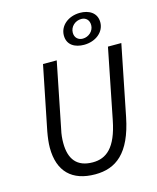

<svg xmlns="http://www.w3.org/2000/svg" viewBox="-129 -967 874 1068"><g transform="rotate(-15 308.0 -433.0)"><path d="M286 12C405 12 493 -52 533 -251L614 -656H537L457 -254C427 -101 367 -56 290 -56C199 -56 158 -109 158 -202C158 -226 160 -251 167 -281L242 -656H163L89 -288C83 -255 79 -223 79 -196C79 -59 153 12 286 12ZM412 -700C479 -700 531 -742 531 -798C531 -854 485 -878 435 -878C367 -878 316 -835 316 -779C316 -723 361 -700 412 -700ZM414 -735C388 -735 368 -752 368 -781C368 -816 398 -843 433 -843C459 -843 478 -826 478 -796C478 -762 448 -735 414 -735Z"/></g></svg>

Font: Source Sans Pro
Style: Italic
Weight: 400
Italic angle: -11°
Designer: Paul D. Hunt
Foundry: Adobe Systems Incorporated
Version: Version 3.006;hotconv 1.0.111;makeotfexe 2.5.65597